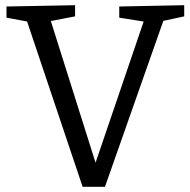

<svg xmlns="http://www.w3.org/2000/svg" viewBox="-20 -718 733 739"><path d="M298 1 80 -648 102 -632 5 -650V-693L269 -698V-655L160 -634L170 -655L354 -72H341L538 -650L546 -633L439 -650V-693L689 -698V-655L592 -634L613 -650L384 1Z"/></svg>

Font: Pack4
Style: Regular
Weight: 400
Version: Version 2.002